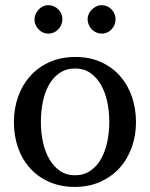

<svg xmlns="http://www.w3.org/2000/svg" viewBox="-20 -716 584 748"><path d="M405.8 -241.2Q405.8 -282.2 397.7 -319.8Q389.6 -357.4 373 -386.2Q356.4 -415 331.5 -432.1Q306.6 -449.2 272.9 -449.2Q238.3 -449.2 212.9 -432.1Q187.5 -415 171.1 -386.2Q154.8 -357.4 147 -319.8Q139.2 -282.2 139.2 -241.2Q139.2 -200.7 147.2 -163.1Q155.3 -125.5 171.9 -96.7Q188.5 -67.9 213.4 -50.5Q238.3 -33.2 272 -33.2Q306.2 -33.2 331.5 -50.3Q356.9 -67.4 373.3 -96.2Q389.6 -125 397.7 -162.6Q405.8 -200.2 405.8 -241.2ZM509.8 -240.2Q509.8 -187 492.9 -140.9Q476.1 -94.7 445.1 -60.8Q414.1 -26.9 369.9 -7.3Q325.7 12.2 271 12.2Q216.3 12.2 172.4 -7.1Q128.4 -26.4 97.7 -60.1Q66.9 -93.8 50.5 -139.9Q34.2 -186 34.2 -240.2Q34.2 -293.5 50.8 -339.8Q67.4 -386.2 98.6 -420.7Q129.9 -455.1 174.1 -474.6Q218.3 -494.1 273.9 -494.1Q329.6 -494.1 373.5 -474.1Q417.5 -454.1 447.8 -419.7Q478 -385.3 493.9 -339.1Q509.8 -293 509.8 -240.2ZM223.1 -641.1Q223.1 -629.9 218.8 -619.6Q214.4 -609.4 207 -601.6Q199.7 -593.8 189.7 -589.4Q179.7 -585 168.5 -585Q157.2 -585 147.5 -589.4Q137.7 -593.8 130.4 -601.6Q123 -609.4 118.7 -619.1Q114.3 -628.9 114.3 -640.1Q114.3 -650.9 118.7 -660.9Q123 -670.9 130.4 -678.7Q137.7 -686.5 147.5 -691.2Q157.2 -695.8 168.5 -695.8Q179.7 -695.8 189.7 -691.4Q199.7 -687 207 -679.7Q214.4 -672.4 218.8 -662.4Q223.1 -652.3 223.1 -641.1ZM430.2 -641.1Q430.2 -629.9 426 -619.6Q421.9 -609.4 414.6 -601.6Q407.2 -593.8 397.5 -589.4Q387.7 -585 376.5 -585Q365.2 -585 355.2 -589.4Q345.2 -593.8 337.6 -601.6Q330.1 -609.4 325.7 -619.6Q321.3 -629.9 321.3 -641.1Q321.3 -651.4 325.7 -661.4Q330.1 -671.4 337.9 -679Q345.7 -686.5 355.5 -691.2Q365.2 -695.8 376.5 -695.8Q387.7 -695.8 397.5 -691.4Q407.2 -687 414.6 -679.4Q421.9 -671.9 426 -661.9Q430.2 -651.9 430.2 -641.1Z"/></svg>

Font: BabelStone Ogham Stemless
Style: Regular
Weight: 400
Designer: Andrew West
Foundry: BabelStone
Version: Version 2.02 March 14, 2022